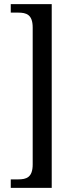

<svg xmlns="http://www.w3.org/2000/svg" viewBox="-20 -780 355 928"><path d="M32 128H230V-760H32V-719H68C107 -719 138 -710 138 -647V15C138 78 107 87 68 87H32Z"/></svg>

Font: Noto Serif Lao Cond
Style: Regular
Weight: 400
Width: 3
Designer: Monotype Design Team
Foundry: Monotype Imaging Inc.
Version: Version 2.004